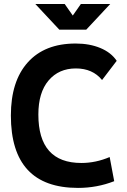

<svg xmlns="http://www.w3.org/2000/svg" viewBox="-20 -918 626 948"><path d="M365.2 9.8Q33.7 9.8 33.7 -347.7Q33.7 -517.1 117.2 -610.1Q200.7 -703.1 353.5 -703.1Q422.4 -703.1 475.6 -680.9Q528.8 -658.7 556.2 -617.7L483.9 -522.9Q437.5 -580.1 354.5 -580.1Q270.5 -580.1 220 -520.8Q169.4 -461.4 169.4 -352.5Q169.4 -113.3 381.8 -113.3Q452.6 -113.3 521.5 -142.6L543.9 -23.4Q459 9.8 365.2 9.8ZM272.9 -771.5 154.3 -898.4H299.3L339.4 -841.3L379.4 -898.4H524.4L405.8 -771.5Z"/></svg>

Font: Cascadia Mono
Style: Bold
Weight: 700
Monospace: yes
Designer: Aaron Bell
Foundry: Saja Typeworks
Version: Version 2404.023; ttfautohint (v1.8.4)